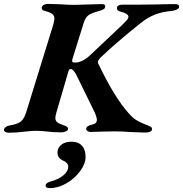

<svg xmlns="http://www.w3.org/2000/svg" viewBox="-62 -675 939 985"><path d="M-42 -11Q-36 -28 -9 -32Q30 -39 46 -52.5Q62 -66 72 -98L212 -551Q217 -571 217 -580Q217 -595 206 -603.5Q195 -612 168 -619Q152 -622 152 -635Q152 -643 161.5 -649Q171 -655 185 -655Q203 -655 249 -653Q285 -650 318 -650Q335 -650 385 -652Q439 -654 462 -654Q478 -654 478 -643Q478 -633 470 -628Q462 -623 448 -619Q405 -608 389.5 -595Q374 -582 365 -550L309 -370Q308 -367 308 -363Q308 -358 311.5 -356Q315 -354 324 -354Q363 -354 410 -401L569 -551Q584 -566 590.5 -574Q597 -582 597 -589Q597 -597 586 -604Q575 -611 560 -614Q548 -617 543 -621.5Q538 -626 538 -634Q538 -642 545.5 -646.5Q553 -651 564 -651H639L732 -652Q796 -654 836 -654Q857 -654 857 -640Q857 -632 845.5 -626.5Q834 -621 821 -619Q770 -615 732.5 -600Q695 -585 660 -557Q531 -454 451 -377Q440 -364 440 -357Q440 -352 443 -347Q525 -175 599 -93Q618 -71 638 -58.5Q658 -46 685 -36Q701 -30 709.5 -25.5Q718 -21 718 -13Q718 5 681 5Q660 5 636.5 3.5Q613 2 601 2Q567 -1 526 -1L466 0Q426 2 403 2Q394 2 387 -2.5Q380 -7 380 -13Q380 -30 412 -36Q435 -41 435 -60Q435 -72 425 -96L332 -286Q324 -303 315.5 -312Q307 -321 301 -321Q292 -321 289 -309L228 -100Q222 -82 222 -70Q222 -56 231.5 -48Q241 -40 266 -32Q277 -28 282 -24.5Q287 -21 287 -14Q287 -6 276 -1Q265 4 253 4Q208 4 171 -1Q162 -2 149 -3Q136 -4 120 -4Q103 -4 67 0Q21 6 -18 6Q-28 6 -35.5 1Q-43 -4 -42 -11ZM172 277Q172 264 195 257Q237 246 262.5 225Q288 204 288 179Q288 160 260 148Q233 135 233 108Q233 83 252.5 67.5Q272 52 305 52Q340 52 358.5 72.5Q377 93 377 130Q377 165 349.5 202.5Q322 240 279.5 265Q237 290 194 290Q182 290 177 287Q172 284 172 277Z"/></svg>

Font: EB Garamond
Style: Bold Italic
Weight: 700
Italic angle: -17.2°
Designer: Georg Duffner and Octavio Pardo
Foundry: Georg Duffner
Version: Version 1.000